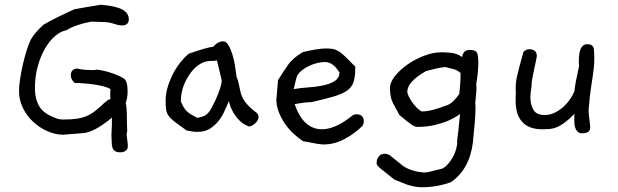

<svg xmlns="http://www.w3.org/2000/svg" viewBox="-20 -570 2599 808"><path d="M516 56Q507 71 487 71Q471 71 463.5 65.5Q456 60 453 50Q450 40 450 26.5Q450 13 449 -3Q450 -23 450.5 -38Q451 -53 451 -63V-75Q379 -15 332 -10Q311 -8 295 -7Q279 -6 268 -5Q256 -4 247 -3H248Q214 -3 180.5 -17.5Q147 -32 120 -57Q93 -82 76.5 -115.5Q60 -149 60 -187Q60 -206 64.5 -237Q69 -268 76.5 -300Q84 -332 93 -360.5Q102 -389 110 -404Q125 -431 163 -466Q213 -495 293 -531Q313 -535 340.5 -539.5Q368 -544 404 -550Q467 -545 494.5 -530Q522 -515 522 -489Q522 -463 493 -463Q479 -463 460.5 -469.5Q442 -476 422 -477Q394 -478 380 -478.5Q366 -479 364 -479Q299 -467 260 -443Q236 -439 212 -418.5Q188 -398 169 -365Q150 -332 138.5 -289.5Q127 -247 127 -200Q127 -152 146.5 -120.5Q166 -89 223 -70Q232 -67 247 -67Q281 -67 304 -70.5Q327 -74 345.5 -82Q364 -90 380.5 -103Q397 -116 418 -136Q436 -152 441 -152Q444 -152 445 -151Q444 -156 444 -169Q444 -175 444 -181Q444 -187 445 -195Q430 -204 403.5 -209.5Q377 -215 352 -217.5Q327 -220 309.5 -220.5Q292 -221 294 -221Q278 -236 278 -253Q278 -277 300 -281H299Q299 -283 318 -279Q337 -275 370 -275Q380 -275 386 -277Q399 -276 416.5 -272Q434 -268 450.5 -262.5Q467 -257 481 -250.5Q495 -244 502 -239Q517 -228 517 -185Q517 -158 509 -137Q514 -119 514 -75Q514 -46 515 -31.5Q516 -17 515 -16Q513 -10 513 -5Q513 2 515.5 18.5Q518 35 518 43Q518 50 516 56Z M1054 -100Q1068 -91 1068 -78Q1068 -64 1054 -51Q1040 -38 1027 -38Q996 -49 973.5 -79Q951 -109 943 -144Q936 -129 926.5 -106.5Q917 -84 902 -64Q887 -44 865 -29.5Q843 -15 810 -15Q793 -15 765 -21Q734 -43 716.5 -56.5Q699 -70 690 -82Q681 -94 679 -109Q677 -124 677 -149Q677 -170 683.5 -195.5Q690 -221 702 -247Q714 -273 732 -298Q750 -323 774 -344Q818 -359 843 -366Q868 -373 877 -373Q897 -396 919 -396Q931 -396 940 -382Q949 -368 956.5 -345.5Q964 -323 968.5 -296Q973 -269 976 -244Q979 -239 981 -232.5Q983 -226 985 -216L991 -188Q997 -159 1014 -138Q1031 -117 1054 -100ZM913 -232Q911 -241 906 -262Q901 -283 893 -316Q881 -313 867 -313.5Q853 -314 837 -308Q821 -302 802.5 -286Q784 -270 765 -236Q741 -192 741 -143Q747 -130 752 -120.5Q757 -111 764.5 -103.5Q772 -96 783 -89Q794 -82 811 -74Q826 -77 836.5 -81Q847 -85 855 -93.5Q863 -102 870 -115Q877 -128 887 -149Q913 -207 913 -232Z M1505 -40Q1473 -8 1430 15Q1387 38 1342 38Q1323 38 1255 24Q1237 12 1217 -6Q1197 -24 1180.5 -47.5Q1164 -71 1153.5 -97.5Q1143 -124 1143 -153V-152Q1144 -161 1145 -173Q1146 -184 1147 -198.5Q1148 -213 1150 -233Q1170 -265 1191.5 -296Q1213 -327 1255 -351Q1319 -366 1351 -366Q1366 -366 1377.5 -364.5Q1389 -363 1399.5 -357.5Q1410 -352 1420.5 -343Q1431 -334 1446 -319Q1457 -307 1463 -301.5Q1469 -296 1472 -293Q1475 -290 1475 -288Q1475 -286 1475 -282Q1475 -246 1467.5 -224Q1460 -202 1439.5 -188Q1419 -174 1383 -163.5Q1347 -153 1290 -140H1284Q1266 -140 1220 -132Q1256 -26 1335 -26Q1391 -26 1462 -83Q1469 -89 1480 -89Q1511 -89 1511 -59Q1511 -49 1505 -40ZM1409 -264Q1382 -309 1348 -309Q1333 -309 1316 -305Q1299 -301 1283.5 -294Q1268 -287 1254.5 -277Q1241 -267 1232 -254Q1228 -246 1224.5 -231Q1221 -216 1216 -195Q1243 -200 1275.5 -202Q1308 -204 1337.5 -210Q1367 -216 1387 -228Q1407 -240 1409 -264Z M1990 -341Q1993 -327 1993 -306Q1993 -271 1984 -214Q1985 -210 1985 -198Q1985 -187 1983.5 -172Q1982 -157 1980 -137Q1981 -132 1981 -126.5Q1981 -121 1981 -114Q1981 -90 1978 -54Q1975 -18 1970 30Q1956 143 1877 197Q1818 218 1755 218Q1728 218 1693 207L1640 186L1591 147Q1577 136 1571 129.5Q1565 123 1565 116Q1565 99 1574.5 88Q1584 77 1598 77Q1609 77 1620 83L1677 129Q1716 154 1769 156Q1777 156 1807 148L1843 139Q1864 127 1882 97.5Q1900 68 1904 35V30Q1903 23 1905 10.5Q1907 -2 1909 -21L1916 -90Q1914 -89 1901.5 -80.5Q1889 -72 1866 -62Q1843 -52 1810 -44Q1777 -36 1736 -36Q1725 -36 1709 -47.5Q1693 -59 1661 -86L1637 -130Q1628 -146 1624.5 -163.5Q1621 -181 1621 -198Q1621 -224 1643 -251Q1665 -278 1697 -300Q1729 -322 1766.5 -336Q1804 -350 1836 -350Q1850 -350 1876 -348Q1902 -346 1925 -330Q1925 -333 1926.5 -338Q1928 -343 1931 -348Q1934 -353 1940.5 -356.5Q1947 -360 1958 -360Q1986 -360 1990 -341ZM1918 -263Q1905 -275 1887 -279.5Q1869 -284 1853 -288Q1825 -285 1773 -271Q1694 -226 1694 -184Q1694 -177 1699.5 -165.5Q1705 -154 1713.5 -141.5Q1722 -129 1732.5 -118Q1743 -107 1754 -101Q1795 -101 1854 -125Q1882 -130 1913 -175Q1915 -195 1916.5 -214Q1918 -233 1918 -250Z M2479 -366Q2480 -355 2480.5 -345Q2481 -335 2481 -324Q2481 -300 2479 -283.5Q2477 -267 2474 -246.5Q2471 -226 2466.5 -196.5Q2462 -167 2458 -118Q2458 -115 2457.5 -112.5Q2457 -110 2457 -107Q2457 -91 2460 -72L2464 -35Q2464 -9 2431 -9Q2417 -9 2410 -16.5Q2403 -24 2400 -34.5Q2397 -45 2397 -56.5Q2397 -68 2397 -76Q2397 -86 2398 -91Q2374 -67 2355.5 -53.5Q2337 -40 2321.5 -34Q2306 -28 2291.5 -27Q2277 -26 2261 -26Q2207 -26 2178.5 -56Q2150 -86 2150 -145Q2150 -152 2150 -161Q2150 -170 2151 -182Q2150 -186 2150 -195Q2150 -208 2151 -219.5Q2152 -231 2155.5 -247.5Q2159 -264 2165.5 -288.5Q2172 -313 2183 -352Q2194 -363 2208 -363Q2221 -363 2230 -356Q2239 -349 2239 -335Q2239 -330 2235.5 -314Q2232 -298 2228 -279Q2224 -260 2220.5 -241.5Q2217 -223 2217 -213V-208Q2215 -194 2213.5 -182Q2212 -170 2212 -162Q2212 -131 2224.5 -108.5Q2237 -86 2272 -86Q2295 -86 2315 -96Q2335 -106 2351 -120.5Q2367 -135 2379 -152.5Q2391 -170 2397 -185Q2399 -204 2404 -230.5Q2409 -257 2417 -292Q2416 -298 2416 -304Q2416 -310 2416 -315Q2416 -327 2417.5 -339.5Q2419 -352 2422.5 -361.5Q2426 -371 2433 -377.5Q2440 -384 2452 -384Q2474 -384 2479 -366Z"/></svg>

Font: Gaegu
Style: Regular
Weight: 400
Designer: JIKJI
Foundry: JIKJI
Version: Version 1.00